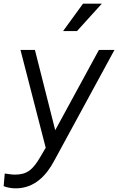

<svg xmlns="http://www.w3.org/2000/svg" viewBox="-63 -810 646 1050"><path d="M358 -640 494 -790H391L282 -640ZM23 220C126 220 191 149 233 70L563 -537H478L239 -98L128 -537H49L187 -2L160 44C116 120 85 145 17 145C-3 145 -24 140 -37 139L-43 208C-23 216 0 220 23 220Z"/></svg>

Font: Plus Jakarta Sans
Style: Italic
Weight: 400
Italic angle: -8°
Designer: Gumpita Rahayu
Foundry: Tokotype
Version: Version 2.071;gftools[0.9.30]